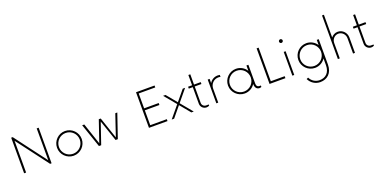

<svg xmlns="http://www.w3.org/2000/svg" viewBox="-12 -1751 6018 3018"><g transform="rotate(-20 2997.0 -242.0)"><path d="M537.1 -595.2V-63L135.7 -595.2H110.4V0H143.6V-531.2L544.9 0H569.8V-595.2Z M939.5 7.8C1053.2 7.8 1146 -84.5 1146 -198.2C1146 -312 1053.2 -404.8 939.5 -404.8C826.2 -404.8 733.4 -312 733.4 -198.2C733.4 -84.5 826.2 7.8 939.5 7.8ZM939.5 -24.4C843.3 -24.4 765.6 -101.6 765.6 -198.2C765.6 -294.9 843.3 -372.6 939.5 -372.6C1036.1 -372.6 1113.8 -294.9 1113.8 -198.2C1113.8 -101.6 1036.1 -24.4 939.5 -24.4Z M1779.8 -397 1658.2 -37.6 1536.1 -397H1503.9L1381.8 -39.1L1261.2 -397H1225.6L1361.8 0H1399.4L1520 -352.1L1640.1 0H1677.7L1813.5 -397Z M2508.8 -563V-595.2H2198.7V0H2508.8V-32.2H2231.9V-281.2H2475.6V-314H2231.9V-563Z M2947.8 -397H2907.7L2763.7 -222.7L2619.6 -397H2579.1L2743.7 -198.7L2579.1 0H2619.6L2763.7 -174.3L2907.7 0H2947.8L2783.7 -198.7Z M3209 -365.2V-397H3096.7V-568.8H3064.5V-397H2997.6V-365.2H3064.5V-87.9C3064.5 -34.7 3107.9 7.8 3160.6 7.8C3176.3 7.8 3197.3 2.4 3207.5 -4.9V-23.9H3163.6C3126.5 -23.9 3096.7 -52.2 3096.7 -90.8V-365.2Z M3325.7 0H3357.4V-232.4C3357.4 -313 3418.9 -372.6 3494.1 -372.6C3506.8 -372.6 3518.6 -370.6 3529.3 -367.7V-401.4C3518.1 -403.3 3506.8 -404.8 3494.1 -404.8C3435.1 -404.8 3384.8 -373.5 3357.4 -326.2V-397H3325.7Z M4051.3 -23.9C4023.9 -23.9 4005.9 -43 4005.9 -82.5V-397H3973.6V-307.6C3937.5 -365.7 3873 -404.8 3799.3 -404.8C3686 -404.8 3593.3 -312 3593.3 -198.2C3593.3 -84.5 3686 7.8 3799.3 7.8C3873 7.8 3937.5 -29.8 3973.6 -87.9V-82.5C3973.6 -27.8 4001 7.8 4046.9 7.8C4057.6 7.8 4068.8 4.9 4079.1 0V-23.9ZM3799.3 -24.4C3703.1 -24.4 3625.5 -101.6 3625.5 -198.2C3625.5 -294.9 3703.1 -372.6 3799.3 -372.6C3896 -372.6 3973.6 -294.9 3973.6 -198.2C3973.6 -101.6 3896 -24.4 3799.3 -24.4Z M4249 -33.2V-595.2H4215.8V0H4481V-33.2Z M4613.3 -542C4629.4 -542 4644 -555.7 4644 -572.8C4644 -589.4 4629.4 -603 4613.3 -603C4596.7 -603 4582.5 -589.4 4582.5 -572.8C4582.5 -555.7 4596.7 -542 4613.3 -542ZM4597.2 0H4628.9V-397H4597.2Z M5149.9 -397V-310.1C5113.3 -367.2 5048.8 -404.8 4976.1 -404.8C4862.3 -404.8 4769.5 -313 4769.5 -198.2C4769.5 -84.5 4862.3 7.8 4976.1 7.8C5048.8 7.8 5113.3 -29.8 5149.9 -86.9V26.4C5149.9 153.8 5074.7 213.9 4977.5 213.9C4908.2 213.9 4847.7 173.8 4819.3 113.8L4790 127C4823.7 198.7 4895.5 246.1 4977.5 246.1C5092.3 246.1 5182.6 171.9 5182.6 26.4V-397ZM4976.1 -24.4C4879.4 -24.4 4801.8 -102.5 4801.8 -198.2C4801.8 -294.9 4879.4 -372.6 4976.1 -372.6C5072.3 -372.6 5149.9 -294.9 5149.9 -198.2C5149.9 -102.5 5072.3 -24.4 4976.1 -24.4Z M5502 -404.8C5457 -404.8 5417 -383.3 5390.6 -349.6V-730H5358.9V0H5390.6V-256.8C5390.6 -321.3 5440.4 -373 5501 -373C5562.5 -373 5612.8 -321.3 5612.8 -256.8V0H5645V-256.8C5645 -338.4 5581.1 -404.8 5502 -404.8Z M5965.3 -365.2V-397H5853V-568.8H5820.8V-397H5753.9V-365.2H5820.8V-87.9C5820.8 -34.7 5864.3 7.8 5917 7.8C5932.6 7.8 5953.6 2.4 5963.9 -4.9V-23.9H5919.9C5882.8 -23.9 5853 -52.2 5853 -90.8V-365.2Z"/></g></svg>

Font: Now ExtraLight
Style: Regular
Weight: 200
Designer: Alfredo Marco Pradil
Foundry: Alfredo Marco Pradil
Version: Version 1.200;hotconv 1.0.109;makeotfexe 2.5.65596